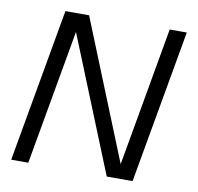

<svg xmlns="http://www.w3.org/2000/svg" viewBox="-78 -782 891 863"><g transform="rotate(10 367.0 -350.0)"><path d="M28 0H106L215 -616L464 0H582L706 -700H628L516 -66L260 -700H152Z"/></g></svg>

Font: Uncut Sans
Style: Italic
Weight: 400
Italic angle: -10°
Designer: Kasper Nordkvist
Foundry: Uncut Type
Version: Version 1.111;FEAKit 1.0